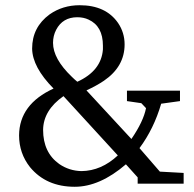

<svg xmlns="http://www.w3.org/2000/svg" viewBox="-20 -703 744 735"><path d="M53 -185Q54 -304 185 -364Q104 -446 103 -517Q103 -599 170 -648Q220 -683 285 -683Q385 -683 432 -615Q457 -578 457 -533Q457 -448 378 -394Q350 -375 311 -357L483 -171Q529 -238 539 -289L521 -308L466 -316V-356H669V-316L597 -306Q569 -210 514 -136L592 -46L683 -41V0H507V-24L462 -74Q362 12 266 12Q157 12 95 -63Q53 -116 53 -185ZM145 -206Q145 -119 207 -75Q245 -49 292 -48Q368 -49 431 -108L223 -335Q146 -281 145 -206ZM183 -539Q183 -478 255 -409Q265 -399 276 -390Q368 -432 374 -514Q374 -521 374 -528Q374 -603 319 -628Q300 -637 276 -637Q220 -637 195 -589Q183 -566 183 -539Z"/></svg>

Font: Khartiya
Style: Regular
Weight: 500
Version: Version 1.0.1